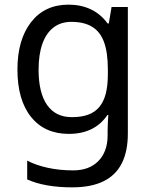

<svg xmlns="http://www.w3.org/2000/svg" viewBox="-20 -566 655 826"><path d="M275 -546Q328 -546 370.5 -526Q413 -506 443 -465H448L460 -536H530V9Q530 85 504 136.5Q478 188 425 214Q372 240 290 240Q232 240 183.5 231.5Q135 223 97 206V125Q135 145 186 156Q237 167 295 167Q364 167 403.5 126.5Q443 86 443 16V-5Q443 -17 444 -39.5Q445 -62 446 -71H442Q414 -30 372.5 -10Q331 10 276 10Q172 10 113.5 -63Q55 -136 55 -267Q55 -395 113.5 -470.5Q172 -546 275 -546ZM287 -472Q242 -472 210.5 -448Q179 -424 162.5 -378Q146 -332 146 -266Q146 -167 182.5 -114.5Q219 -62 289 -62Q330 -62 359 -72.5Q388 -83 407 -105.5Q426 -128 435 -163Q444 -198 444 -246V-267Q444 -340 427.5 -385Q411 -430 376 -451Q341 -472 287 -472Z"/></svg>

Font: Noto Sans Hebrew
Style: Regular
Weight: 400
Designer: Monotype Design Team
Foundry: Monotype Imaging Inc.
Version: Version 2.003;January 10, 2023;FontCreator 14.0.0.2877 64-bi